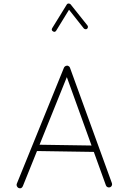

<svg xmlns="http://www.w3.org/2000/svg" viewBox="-20 -1026 712 1069"><path d="M83 20.5Q76.7 17.1 73.7 10Q70.8 2.9 73.7 -3.4L336.4 -649.9Q339.8 -656.7 347.4 -659.4Q355 -662.1 361.3 -658.2Q368.2 -654.8 369.6 -648.9L603 -6.3Q605.5 0.5 602.5 7.3Q599.6 14.2 592.8 16.6Q585.9 19 579.1 16.1Q572.3 13.2 569.8 6.3L502.4 -180.2L186 -185.1L106.9 11.2Q99.1 27.3 83 20.5ZM352.1 -596.7 200.2 -220.2 489.7 -215.8ZM274.9 -851.6Q264.2 -857.9 270.5 -869.1L351.6 -1000.5Q355.5 -1006.8 362.5 -1006.3Q369.6 -1005.9 373 -1002L466.8 -884.3Q470.2 -880.4 469.5 -874.8Q468.8 -869.1 464.8 -865.7Q460.9 -862.3 455.3 -863.3Q449.7 -864.3 446.3 -868.2L364.3 -971.7L293 -855.5Q285.6 -844.2 274.9 -851.6Z"/></svg>

Font: Mikhak ExtraLight
Style: Regular
Weight: 200
Designer: Amin Abedi
Version: Version 3.3